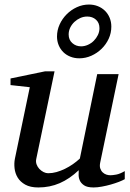

<svg xmlns="http://www.w3.org/2000/svg" viewBox="-20 -805 567 837"><path d="M523.9 -23.9Q514.6 -18.6 498.3 -12.2Q481.9 -5.9 462.9 -0.5Q443.8 4.9 424.1 8.5Q404.3 12.2 388.2 12.2Q359.9 12.2 346.2 2.7Q332.5 -6.8 327.4 -19.3Q322.3 -31.7 322.8 -44.4Q323.2 -57.1 323.2 -63Q283.7 -25.4 240.5 -6.6Q197.3 12.2 147 12.2Q112.3 12.2 90.3 0Q68.4 -12.2 57.1 -30.8Q45.9 -49.3 43.5 -71.3Q41 -93.3 44.9 -112.8L109.9 -424.8L25.9 -434.1V-462.9L176.8 -494.1H217.8L138.2 -112.8Q135.3 -100.1 139.4 -88.6Q143.6 -77.1 151.6 -68.6Q159.7 -60.1 169.9 -54.9Q180.2 -49.8 189.9 -49.8Q208 -49.8 226.3 -54.9Q244.6 -60.1 262.7 -68.8Q280.8 -77.6 297.4 -89.1Q314 -100.6 328.1 -113.8L403.8 -481.9H497.1L417 -97.2Q413.6 -81.5 417 -71Q420.4 -60.5 427.5 -53.7Q434.6 -46.9 443.6 -43.9Q452.6 -41 460.9 -41Q470.7 -41 486.8 -43.9Q502.9 -46.9 523.9 -59.1ZM413.6 -682.1Q413.6 -705.6 398.4 -719.2Q383.3 -732.9 360.4 -732.9Q344.7 -732.9 330.3 -726.6Q315.9 -720.2 304.4 -709.5Q293 -698.7 286.1 -684.6Q279.3 -670.4 279.3 -654.8Q279.3 -631.3 295.2 -617.2Q311 -603 333.5 -603Q348.6 -603 363.3 -609.6Q377.9 -616.2 388.9 -627.2Q399.9 -638.2 406.7 -652.3Q413.6 -666.5 413.6 -682.1ZM325.7 -550.8Q304.7 -550.8 286.9 -557.9Q269 -564.9 256.1 -577.6Q243.2 -590.3 235.8 -607.9Q228.5 -625.5 228.5 -646Q228.5 -673.3 240 -698.5Q251.5 -723.6 270.8 -742.9Q290 -762.2 315.2 -773.7Q340.3 -785.2 367.7 -785.2Q388.7 -785.2 406.5 -778.1Q424.3 -771 437.5 -758.1Q450.7 -745.1 458 -727.5Q465.3 -710 465.3 -689Q465.3 -661.1 453.9 -636.2Q442.4 -611.3 422.9 -592.3Q403.3 -573.2 378.2 -562Q353 -550.8 325.7 -550.8Z"/></svg>

Font: Charis SIL Phon
Style: Italic
Weight: 400
Italic angle: -11°
Foundry: SIL International
Version: Version 5.000